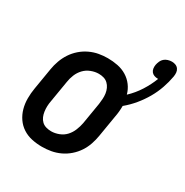

<svg xmlns="http://www.w3.org/2000/svg" viewBox="-157 -800 906 938"><g transform="rotate(30 296.0 -331.0)"><path d="M205 8Q175 8 147 2Q119 -4 96 -19Q73 -34 57.5 -56.5Q42 -79 34.5 -106Q27 -133 27 -162.5Q27 -192 32 -221L52 -341Q56 -366 65 -391Q74 -416 88.5 -438Q103 -460 123.5 -478Q144 -496 168.5 -507.5Q193 -519 218 -523.5Q243 -528 268 -528Q297 -528 324.5 -522.5Q352 -517 375 -503Q398 -489 414 -467.5Q430 -446 437 -420Q469 -450 492.5 -487Q516 -524 531 -563H529Q518 -563 508.5 -566.5Q499 -570 493 -577.5Q487 -585 485.5 -595.5Q484 -606 486 -617Q488 -627 492.5 -637.5Q497 -648 505.5 -655.5Q514 -663 525.5 -666.5Q537 -670 548 -670Q559 -670 569 -666Q579 -662 585 -653.5Q591 -645 592 -634Q593 -623 591 -611Q585 -577 573 -542.5Q561 -508 542.5 -476Q524 -444 500 -415Q476 -386 447 -362Q447 -346 445.5 -330Q444 -314 441 -299L421 -179Q417 -154 408.5 -129Q400 -104 385.5 -82Q371 -60 350.5 -42Q330 -24 305.5 -12.5Q281 -1 255.5 3.5Q230 8 205 8ZM206 -80Q227 -80 249 -88.5Q271 -97 286 -113.5Q301 -130 309.5 -151Q318 -172 322 -193L342 -313Q344 -328 345 -343Q346 -358 344 -372.5Q342 -387 336 -400Q330 -413 320 -422.5Q310 -432 296.5 -436Q283 -440 268 -440Q247 -440 225 -431.5Q203 -423 187.5 -406.5Q172 -390 163.5 -369Q155 -348 152 -327L132 -207Q129 -192 128.5 -177Q128 -162 130 -147.5Q132 -133 137.5 -120Q143 -107 153 -97.5Q163 -88 177 -84Q191 -80 206 -80Z"/></g></svg>

Font: Iosevka Curly Semibold
Style: Italic
Weight: 600
Italic angle: -9°
Monospace: yes
Designer: Belleve Invis
Foundry: Belleve Invis
Version: Version 22.1.2; ttfautohint (v1.8.4)